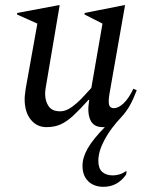

<svg xmlns="http://www.w3.org/2000/svg" viewBox="-20 -480 562 740"><path d="M159 10Q122 10 98.5 -19Q75 -48 75 -98Q75 -108 76.5 -118Q78 -128 79 -138L124 -389L46 -424V-430L206 -460H210L156 -141Q155 -135 154.5 -129Q154 -123 154 -118Q154 -90 167.5 -70.5Q181 -51 212 -51Q233 -51 254.5 -66Q276 -81 296 -102Q316 -123 332 -141L375 -389L306 -424V-430L458 -460H462L402 -119Q397 -89 400.5 -76Q404 -63 419 -63Q436 -63 456 -81.5Q476 -100 494 -138L507 -132Q494 -98 481 -74.5Q468 -51 448 -29Q407 14 383 58.5Q359 103 359 140Q359 169 374 182.5Q389 196 415 196Q426 196 439 192.5Q452 189 465 180H468L466 193Q433 240 379 240Q342 240 320 218.5Q298 197 298 159Q298 127 318 92Q338 57 384 10Q381 10 376 10Q341 10 328.5 -17Q316 -44 323 -89L324 -95H321Q287 -57 262 -34Q237 -11 213.5 -0.5Q190 10 159 10Z"/></svg>

Font: Spectral
Style: Italic
Weight: 400
Italic angle: -10°
Designer: Jean-Baptiste Levee
Foundry: Production Type
Version: Version 2.001